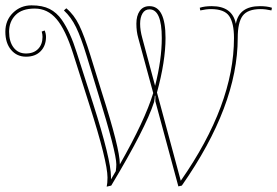

<svg xmlns="http://www.w3.org/2000/svg" viewBox="-24 -686 1037 718"><path d="M207 -612Q239 -566 263 -489L324 -299Q391 -89 391 -25V-15L409 -46Q411 -60 411 -71Q411 -116 343 -336L300 -477Q279 -546 260.5 -584Q242 -622 215 -647L224 -655Q253 -631 272 -592Q291 -553 314 -479L357 -340Q424 -130 424 -74V-71Q518 -236 549 -338L493 -544Q486 -568 486 -597.5Q486 -627 498.5 -645Q511 -663 535 -663Q595 -663 595 -544Q595 -457 563 -340L652 -10Q851 -295 851 -544Q851 -600 833 -626Q815 -652 765 -652Q747 -652 725 -647L723 -657Q741 -663 768 -663Q845 -663 858 -597Q870 -663 948 -663Q975 -663 993 -657L991 -647Q969 -652 951 -652Q902 -652 883.5 -627Q865 -602 865 -544Q865 -291 656 8L643 11L557 -307V-328H555Q555 -319 552 -304Q521 -207 392 8L375 12Q378 -1 378 -22Q378 -82 310 -295L249 -487Q221 -575 187.5 -614.5Q154 -654 106 -654Q58 -654 34 -629.5Q10 -605 10 -567.5Q10 -530 27 -508Q44 -486 73 -486Q102 -486 118.5 -503Q135 -520 135 -548Q135 -558 132 -568L143 -572Q148 -560 148 -548Q148 -515 128 -494.5Q108 -474 73.5 -474Q39 -474 17.5 -499.5Q-4 -525 -4 -567.5Q-4 -610 24.5 -638Q53 -666 94 -666Q135 -666 161.5 -652.5Q188 -639 207 -612ZM535 -651Q518 -651 509 -636Q500 -621 500 -597Q500 -573 508 -544L556 -365Q581 -463 581 -544Q581 -651 535 -651Z"/></svg>

Font: Almendra Display
Style: Regular
Weight: 400
Designer: Ana Sanfelippo
Foundry: Ana Sanfelippo
Version: Version 1.004